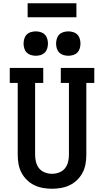

<svg xmlns="http://www.w3.org/2000/svg" viewBox="-20 -1153 640 1181"><path d="M300 8Q272 8 244 3Q216 -2 191 -14Q166 -26 145.5 -46Q125 -66 112 -91Q99 -116 94 -144Q89 -172 89 -200V-643H40V-735H246V-643H196V-200Q196 -178 201.5 -156Q207 -134 221 -117Q235 -100 256.5 -92Q278 -84 300 -84Q322 -84 343.5 -92Q365 -100 379 -117Q393 -134 398.5 -156Q404 -178 404 -200V-643H354V-735H560V-643H511V-200Q511 -172 506 -144Q501 -116 488 -91Q475 -66 454.5 -46Q434 -26 409 -14Q384 -2 356 3Q328 8 300 8ZM400 -810Q385 -810 370 -814.5Q355 -819 344.5 -829.5Q334 -840 329.5 -855Q325 -870 325 -885Q325 -900 329.5 -915Q334 -930 344.5 -940.5Q355 -951 370 -955.5Q385 -960 400 -960Q415 -960 430 -955.5Q445 -951 455.5 -940.5Q466 -930 470.5 -915Q475 -900 475 -885Q475 -870 470.5 -855Q466 -840 455.5 -829.5Q445 -819 430 -814.5Q415 -810 400 -810ZM200 -810Q185 -810 170 -814.5Q155 -819 144.5 -829.5Q134 -840 129.5 -855Q125 -870 125 -885Q125 -900 129.5 -915Q134 -930 144.5 -940.5Q155 -951 170 -955.5Q185 -960 200 -960Q215 -960 230 -955.5Q245 -951 255.5 -940.5Q266 -930 270.5 -915Q275 -900 275 -885Q275 -870 270.5 -855Q266 -840 255.5 -829.5Q245 -819 230 -814.5Q215 -810 200 -810ZM150 -1047V-1133H450V-1047Z"/></svg>

Font: Iosevka Slab Semibold Extended
Style: Regular
Weight: 600
Width: 7
Monospace: yes
Designer: Belleve Invis
Foundry: Belleve Invis
Version: Version 11.1.0; ttfautohint (v1.8.3)